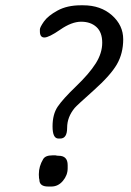

<svg xmlns="http://www.w3.org/2000/svg" viewBox="-20 -700 491 719"><path d="M198.7 -181.2Q176.8 -181.2 176.8 -226.6Q176.8 -272 196 -300.5Q215.3 -329.1 264.6 -376.5Q314 -423.8 338.4 -462.4Q362.8 -501 362.8 -540Q362.8 -579.1 341.1 -598.9Q319.3 -618.7 283.9 -618.7Q248.5 -618.7 205.8 -589.1Q163.1 -559.6 146.2 -559.6Q129.4 -559.6 129.4 -582.5V-589.8Q129.4 -597.7 144.3 -619.1Q159.2 -640.6 195.3 -660.4Q231.4 -680.2 282.7 -680.2H291.5Q356.9 -680.2 399.2 -642.8Q441.4 -605.5 441.4 -552.7Q441.4 -500 417.5 -458.7Q393.6 -417.5 330.3 -361.1Q267.1 -304.7 259.8 -295.9Q231.4 -261.7 231.4 -221.4Q231.4 -181.2 205.6 -181.2ZM233.4 -81.5V-69.8Q233.4 -43.9 215.6 -22.7Q197.8 -1.5 172.4 -1.5H160.2Q127.4 -1.5 127.4 -27.3L126 -33.7V-37.1L125.5 -44.4V-48.3Q125.5 -77.1 141.6 -104Q149.9 -118.2 175.8 -118.2H188Q193.8 -116.7 199.7 -116.7Q233.4 -116.7 233.4 -81.5Z"/></svg>

Font: Averia Libre Light
Style: Italic
Weight: 300
Italic angle: -8.5°
Version: Version 1.002